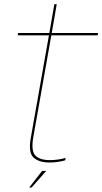

<svg xmlns="http://www.w3.org/2000/svg" viewBox="-20 -744 472 885"><path d="M208 5Q245.5 5 280.5 -5L282.5 -16Q246 -6 210 -6Q163.5 -6 143 -27.2Q122.5 -48.5 133.5 -112L216.5 -581H430L432 -592H218.5L241.5 -724.5H230.5L207.5 -592H63.5L61.5 -581H205.5L121.5 -106Q110 -39.5 135.2 -17.2Q160.5 5 208 5ZM114.5 120.5H125.5L193 44H174Z"/></svg>

Font: Anybody Thin Thin
Style: Italic
Weight: 250
Italic angle: -10°
Version: Version 1.113;gftools[0.9.25]